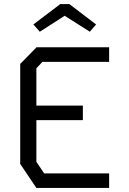

<svg xmlns="http://www.w3.org/2000/svg" viewBox="-20 -930 640 950"><path d="M160.5 -696 80 -613.5V-119L160 0H520V-72H198.5L160 -129.5V-335.5H390V-407.5H160V-592L190 -624H520V-696ZM323 -910 455.5 -809 424.5 -773 300 -852 177 -773 145 -809 278.5 -910Z"/></svg>

Font: Kode
Style: Regular
Weight: 400
Monospace: yes
Designer: Isa Ozler
Foundry: Kadena LLC
Version: Version 1.000;gftools[0.9.28]